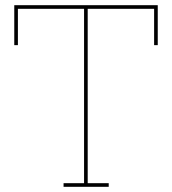

<svg xmlns="http://www.w3.org/2000/svg" viewBox="-20 -720 663 740"><path d="M399 0H225V-14H304V-686H49V-546H35V-700H588V-546H574V-686H318V-14H399Z"/></svg>

Font: Josefin Slab Thin
Style: Regular
Weight: 100
Designer: Santiago Orozco
Foundry: Typemade
Version: Version 2.000